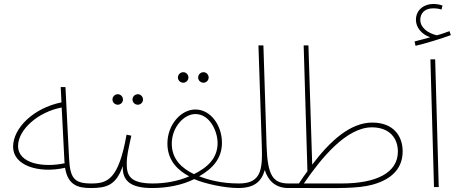

<svg xmlns="http://www.w3.org/2000/svg" viewBox="-20 -943 2313 968"><path d="M437 5C447 5 453 -1 453 -7C453 -14 448 -18 440 -18C352 -18 333 -46 328 -149L310 -504H286L290 -427C148 -398 46 -297 46 -203C46 -109 173 -67 308 -97C322 -9 374 5 437 5ZM71 -207C71 -289 172 -379 291 -401L305 -127L306 -120C201 -97 71 -117 71 -207Z M675 -415C689 -415 701 -427 701 -441C701 -456 689 -468 675 -468C660 -468 648 -456 648 -441C648 -427 660 -415 675 -415ZM574 -415C588 -415 600 -427 600 -441C600 -456 588 -468 574 -468C559 -468 547 -456 547 -441C547 -427 559 -415 574 -415ZM437 5C515 5 565 -7 599 -106C596 -32 637 5 747 5C758 5 763 -1 763 -7C763 -13 761 -18 751 -18C636 -18 619 -58 619 -116C619 -160 627 -187 642 -259L618 -264C578 -37 521 -18 441 -18Z M1006 -526C1020 -526 1032 -538 1032 -552C1032 -567 1020 -579 1006 -579C991 -579 979 -567 979 -552C979 -538 991 -526 1006 -526ZM904 -526C918 -526 930 -538 930 -552C930 -567 918 -579 904 -579C889 -579 877 -567 877 -552C877 -538 889 -526 904 -526ZM747 5C821 5 897 -9 959 -40C1017 -15 1117 5 1181 5C1191 5 1197 -1 1197 -7C1197 -14 1193 -18 1184 -18C1092 -18 1026 -38 984 -54C1052 -93 1099 -144 1099 -223C1099 -310 1043 -391 965 -391C893 -391 824 -315 824 -219C824 -127 886 -79 934 -54C879 -30 814 -18 751 -18ZM846 -219C846 -301 907 -368 965 -368C1038 -368 1077 -281 1077 -222C1077 -146 1028 -100 958 -65C898 -94 846 -139 846 -219Z M1181 5C1265 5 1299 -30 1315 -86C1330 -36 1366 5 1433 5C1443 5 1449 -1 1449 -7C1449 -14 1445 -18 1436 -18C1356 -18 1329 -58 1324 -207L1308 -714H1283L1300 -205C1304 -87 1296 -18 1185 -18Z M1433 5H1540C1673 5 1782 9 1858 -12C1967 -42 2010 -104 2010 -180C2010 -257 1964 -325 1857 -325C1748 -325 1647 -236 1554 -113L1535 -714H1511L1530 -80C1515 -60 1501 -39 1487 -18H1437ZM1855 -301C1944 -301 1986 -246 1986 -179C1986 -72 1878 -18 1702 -18H1512C1601 -148 1727 -301 1855 -301Z M2075 -712C2130 -725 2204 -748 2253 -766L2246 -786C2227 -779 2206 -771 2182 -765C2136 -776 2099 -804 2099 -843C2099 -874 2119 -901 2164 -901C2179 -901 2193 -899 2206 -895L2211 -915C2198 -920 2181 -923 2164 -923C2120 -923 2077 -895 2077 -843C2077 -805 2105 -770 2149 -755C2127 -749 2103 -742 2070 -734ZM2168 0H2192L2174 -644H2150Z"/></svg>

Font: Noto Sans Arabic UI SmCn Th
Style: Regular
Weight: 100
Width: 4
Designer: Monotype Design Team, Nadine Chahine and Nizar Qandah
Foundry: Monotype Imaging Inc.
Version: Version 2.010